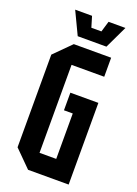

<svg xmlns="http://www.w3.org/2000/svg" viewBox="-163 -938 718 1005"><g transform="rotate(20 196.0 -436.0)"><path d="M37 -92V-608L129 -700H337V-594H155V-104H248V-357H199V-455H355V0H129ZM260 -872H354L294 -746H134L74 -872H168L186 -812H242Z"/></g></svg>

Font: Tektur Condensed Medium
Style: Regular
Weight: 500
Width: 3
Designer: Adam Jagosz
Foundry: Adam Jagosz
Version: Version 1.005;gftools[0.9.30]